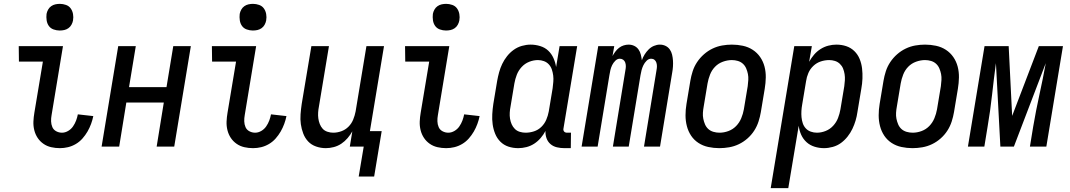

<svg xmlns="http://www.w3.org/2000/svg" viewBox="-20 -759 5540 994"><path d="M290 8Q267 8 245 3Q223 -2 205 -14.5Q187 -27 175 -45Q163 -63 157.5 -85Q152 -107 153 -130Q154 -153 158 -176L202 -440H78L77 -520H306L247 -163Q244 -147 244.5 -131Q245 -115 251 -101Q257 -87 271 -79.5Q285 -72 301 -72Q317 -72 332.5 -81Q348 -90 358 -104.5Q368 -119 374 -135Q380 -151 383 -167L463 -158Q459 -138 451.5 -117.5Q444 -97 433 -78Q422 -59 407 -42Q392 -25 372.5 -13.5Q353 -2 332 3Q311 8 290 8ZM289 -601Q273 -601 257.5 -606.5Q242 -612 233 -624.5Q224 -637 221.5 -653.5Q219 -670 221 -687Q223 -698 229 -709Q235 -720 245 -727Q255 -734 266.5 -736.5Q278 -739 290 -739Q306 -739 321.5 -733.5Q337 -728 346 -715.5Q355 -703 358 -686.5Q361 -670 358 -653Q356 -642 350 -631Q344 -620 334 -613Q324 -606 312.5 -603.5Q301 -601 289 -601Z M506 0 592 -520H683L648 -308H842L877 -520H968L882 0H791L828 -228H634L597 0Z M1290 8Q1267 8 1245 3Q1223 -2 1205 -14.5Q1187 -27 1175 -45Q1163 -63 1157.5 -85Q1152 -107 1153 -130Q1154 -153 1158 -176L1202 -440H1078L1077 -520H1306L1247 -163Q1244 -147 1244.5 -131Q1245 -115 1251 -101Q1257 -87 1271 -79.5Q1285 -72 1301 -72Q1317 -72 1332.5 -81Q1348 -90 1358 -104.5Q1368 -119 1374 -135Q1380 -151 1383 -167L1463 -158Q1459 -138 1451.5 -117.5Q1444 -97 1433 -78Q1422 -59 1407 -42Q1392 -25 1372.5 -13.5Q1353 -2 1332 3Q1311 8 1290 8ZM1289 -601Q1273 -601 1257.5 -606.5Q1242 -612 1233 -624.5Q1224 -637 1221.5 -653.5Q1219 -670 1221 -687Q1223 -698 1229 -709Q1235 -720 1245 -727Q1255 -734 1266.5 -736.5Q1278 -739 1290 -739Q1306 -739 1321.5 -733.5Q1337 -728 1346 -715.5Q1355 -703 1358 -686.5Q1361 -670 1358 -653Q1356 -642 1350 -631Q1344 -620 1334 -613Q1324 -606 1312.5 -603.5Q1301 -601 1289 -601Z M1837 155 1863 0H1791L1804 -79Q1794 -61 1779.5 -44Q1765 -27 1747 -15Q1729 -3 1708 2.5Q1687 8 1667 8Q1641 8 1616.5 -0.5Q1592 -9 1575.5 -26.5Q1559 -44 1550 -67.5Q1541 -91 1537.5 -116Q1534 -141 1536 -167.5Q1538 -194 1542 -221L1592 -520H1683L1631 -207Q1628 -192 1627 -176.5Q1626 -161 1628 -146Q1630 -131 1635.5 -117Q1641 -103 1650.5 -92.5Q1660 -82 1675 -77Q1690 -72 1705 -72Q1726 -72 1747 -79.5Q1768 -87 1784 -103Q1800 -119 1808.5 -140Q1817 -161 1821 -182L1877 -520H1968L1895 -80H1956L1917 155Z M2290 8Q2267 8 2245 3Q2223 -2 2205 -14.5Q2187 -27 2175 -45Q2163 -63 2157.5 -85Q2152 -107 2153 -130Q2154 -153 2158 -176L2202 -440H2078L2077 -520H2306L2247 -163Q2244 -147 2244.5 -131Q2245 -115 2251 -101Q2257 -87 2271 -79.5Q2285 -72 2301 -72Q2317 -72 2332.5 -81Q2348 -90 2358 -104.5Q2368 -119 2374 -135Q2380 -151 2383 -167L2463 -158Q2459 -138 2451.5 -117.5Q2444 -97 2433 -78Q2422 -59 2407 -42Q2392 -25 2372.5 -13.5Q2353 -2 2332 3Q2311 8 2290 8ZM2289 -601Q2273 -601 2257.5 -606.5Q2242 -612 2233 -624.5Q2224 -637 2221.5 -653.5Q2219 -670 2221 -687Q2223 -698 2229 -709Q2235 -720 2245 -727Q2255 -734 2266.5 -736.5Q2278 -739 2290 -739Q2306 -739 2321.5 -733.5Q2337 -728 2346 -715.5Q2355 -703 2358 -686.5Q2361 -670 2358 -653Q2356 -642 2350 -631Q2344 -620 2334 -613Q2324 -606 2312.5 -603.5Q2301 -601 2289 -601Z M2663 8Q2636 8 2612 0Q2588 -8 2570.5 -25.5Q2553 -43 2543.5 -66.5Q2534 -90 2530.5 -115.5Q2527 -141 2528.5 -167.5Q2530 -194 2534 -221L2554 -341Q2558 -363 2564 -385Q2570 -407 2580 -428Q2590 -449 2605 -468Q2620 -487 2639.5 -501Q2659 -515 2682 -521.5Q2705 -528 2727 -528Q2752 -528 2776.5 -520.5Q2801 -513 2818 -497Q2835 -481 2845 -459Q2855 -437 2859 -412L2877 -520H2968L2897 -93Q2896 -89 2897 -85Q2898 -81 2900.5 -78Q2903 -75 2907 -73.5Q2911 -72 2916 -72H2936L2935 8H2902Q2882 8 2863 3.5Q2844 -1 2830 -13Q2816 -25 2809.5 -43Q2803 -61 2804 -81Q2794 -62 2779 -44.5Q2764 -27 2745.5 -15Q2727 -3 2705.5 2.5Q2684 8 2663 8ZM2701 -72Q2723 -72 2744.5 -79Q2766 -86 2782.5 -102Q2799 -118 2808 -139Q2817 -160 2821 -182L2841 -302Q2843 -318 2844.5 -335Q2846 -352 2844 -368Q2842 -384 2837 -399Q2832 -414 2821.5 -425.5Q2811 -437 2796 -442.5Q2781 -448 2765 -448Q2742 -448 2719.5 -439Q2697 -430 2680.5 -412Q2664 -394 2655.5 -372Q2647 -350 2643 -327L2623 -207Q2620 -192 2619 -176Q2618 -160 2620.5 -144.5Q2623 -129 2629 -115.5Q2635 -102 2645.5 -91.5Q2656 -81 2671 -76.5Q2686 -72 2701 -72Z M2991 0 3077 -520H3160L3151 -469Q3157 -480 3165.5 -491.5Q3174 -503 3185 -511.5Q3196 -520 3209 -524Q3222 -528 3234 -528Q3250 -528 3263.5 -521.5Q3277 -515 3285.5 -503Q3294 -491 3297.5 -476.5Q3301 -462 3303 -447Q3308 -462 3317 -476.5Q3326 -491 3338 -503Q3350 -515 3365.5 -521.5Q3381 -528 3396 -528Q3412 -528 3425.5 -521.5Q3439 -515 3447.5 -503Q3456 -491 3459.5 -476Q3463 -461 3464 -446Q3465 -431 3464 -415Q3463 -399 3460 -383L3397 0H3314L3379 -397Q3381 -407 3381 -416.5Q3381 -426 3378 -435Q3375 -444 3368 -449.5Q3361 -455 3351 -455Q3338 -455 3327.5 -444.5Q3317 -434 3311 -421.5Q3305 -409 3301.5 -396Q3298 -383 3296 -370L3235 0H3153L3218 -397Q3220 -407 3220 -416.5Q3220 -426 3217 -435Q3214 -444 3206.5 -449.5Q3199 -455 3189 -455Q3176 -455 3165.5 -444.5Q3155 -434 3149 -421.5Q3143 -409 3140 -396Q3137 -383 3135 -370L3074 0Z M3704 8Q3675 8 3647 2Q3619 -4 3596 -19Q3573 -34 3558 -56.5Q3543 -79 3536 -106Q3529 -133 3529 -162Q3529 -191 3534 -221L3554 -341Q3558 -365 3566 -390Q3574 -415 3589 -437.5Q3604 -460 3624.5 -478Q3645 -496 3669 -507.5Q3693 -519 3718.5 -523.5Q3744 -528 3769 -528Q3798 -528 3826 -522Q3854 -516 3877 -501Q3900 -486 3915.5 -463.5Q3931 -441 3938 -414Q3945 -387 3944.5 -358Q3944 -329 3939 -299L3919 -179Q3915 -155 3907 -130Q3899 -105 3884.5 -82.5Q3870 -60 3849.5 -42Q3829 -24 3805 -12.5Q3781 -1 3755 3.5Q3729 8 3704 8ZM3705 -72Q3728 -72 3751 -80.5Q3774 -89 3791 -106.5Q3808 -124 3817.5 -147Q3827 -170 3831 -193L3851 -313Q3853 -329 3854 -345Q3855 -361 3852 -376Q3849 -391 3843 -405Q3837 -419 3826 -429Q3815 -439 3800 -443.5Q3785 -448 3769 -448Q3746 -448 3722.5 -439.5Q3699 -431 3682 -413.5Q3665 -396 3656 -373Q3647 -350 3643 -327L3623 -207Q3620 -191 3619 -175Q3618 -159 3621 -144Q3624 -129 3630 -115Q3636 -101 3647 -91Q3658 -81 3673.5 -76.5Q3689 -72 3705 -72Z M3970 215 4092 -520H4183L4169 -439Q4180 -459 4194.5 -476Q4209 -493 4228 -505Q4247 -517 4268 -522.5Q4289 -528 4310 -528Q4337 -528 4361 -520Q4385 -512 4403 -494.5Q4421 -477 4430.5 -453.5Q4440 -430 4443 -404.5Q4446 -379 4445 -352.5Q4444 -326 4439 -299L4419 -179Q4416 -157 4409.5 -135Q4403 -113 4393 -92Q4383 -71 4368 -52Q4353 -33 4334 -19Q4315 -5 4291.5 1.5Q4268 8 4246 8Q4221 8 4197 0.5Q4173 -7 4155.5 -23Q4138 -39 4128 -61Q4118 -83 4115 -108L4061 215ZM4209 -72Q4232 -72 4254.5 -81Q4277 -90 4293.5 -108Q4310 -126 4318.5 -148Q4327 -170 4331 -193L4351 -313Q4353 -328 4354 -344Q4355 -360 4352.5 -375.5Q4350 -391 4344.5 -404.5Q4339 -418 4328 -428.5Q4317 -439 4302.5 -443.5Q4288 -448 4273 -448Q4251 -448 4229.5 -441Q4208 -434 4191 -418Q4174 -402 4165 -381Q4156 -360 4153 -338L4133 -218Q4130 -202 4129 -185Q4128 -168 4129.5 -152Q4131 -136 4136 -121Q4141 -106 4151.5 -94.5Q4162 -83 4177.5 -77.5Q4193 -72 4209 -72Z M4704 8Q4675 8 4647 2Q4619 -4 4596 -19Q4573 -34 4558 -56.5Q4543 -79 4536 -106Q4529 -133 4529 -162Q4529 -191 4534 -221L4554 -341Q4558 -365 4566 -390Q4574 -415 4589 -437.5Q4604 -460 4624.5 -478Q4645 -496 4669 -507.5Q4693 -519 4718.5 -523.5Q4744 -528 4769 -528Q4798 -528 4826 -522Q4854 -516 4877 -501Q4900 -486 4915.5 -463.5Q4931 -441 4938 -414Q4945 -387 4944.5 -358Q4944 -329 4939 -299L4919 -179Q4915 -155 4907 -130Q4899 -105 4884.5 -82.5Q4870 -60 4849.5 -42Q4829 -24 4805 -12.5Q4781 -1 4755 3.5Q4729 8 4704 8ZM4705 -72Q4728 -72 4751 -80.5Q4774 -89 4791 -106.5Q4808 -124 4817.5 -147Q4827 -170 4831 -193L4851 -313Q4853 -329 4854 -345Q4855 -361 4852 -376Q4849 -391 4843 -405Q4837 -419 4826 -429Q4815 -439 4800 -443.5Q4785 -448 4769 -448Q4746 -448 4722.5 -439.5Q4699 -431 4682 -413.5Q4665 -396 4656 -373Q4647 -350 4643 -327L4623 -207Q4620 -191 4619 -175Q4618 -159 4621 -144Q4624 -129 4630 -115Q4636 -101 4647 -91Q4658 -81 4673.5 -76.5Q4689 -72 4705 -72Z M4991 0 5077 -520H5202L5220 -159L5358 -520H5483L5397 0H5312L5329 -104Q5343 -186 5361 -268Q5379 -350 5394 -432L5229 0H5159L5136 -432Q5125 -350 5116 -268Q5107 -186 5093 -104L5076 0Z"/></svg>

Font: Iosevka Term Curly Medium
Style: Italic
Weight: 500
Italic angle: -9°
Designer: Belleve Invis
Foundry: Belleve Invis
Version: Version 32.3.0